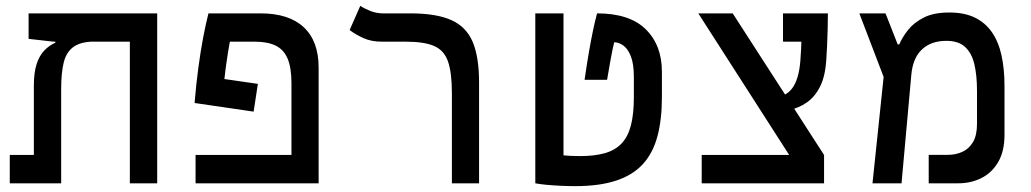

<svg xmlns="http://www.w3.org/2000/svg" viewBox="-20 -632 3556 662"><path d="M522 0H427.7V-585.9H522ZM170.9 -484.9V-520.5L308.6 -488.8Q259.3 -488.8 233.9 -470.7Q208.5 -452.6 199.7 -416.5Q190.9 -380.4 190.9 -326.2V0H96.7V-335.4Q96.7 -382.3 106.4 -411.6Q116.2 -440.9 133.1 -458.3Q149.9 -475.6 170.9 -484.9ZM521.5 -585.9V-488.3H165L78.6 -498V-585.9ZM169.9 -97.7V0H13.7V-97.7Z M1078.6 -97.7V0H654.3V-97.7ZM869.1 -342.8 854.5 -247.1 650.9 -276.9 670.4 -371.6ZM1078.6 -398.9V0H984.9V-345.7Q984.9 -398.4 971.7 -429.7Q958.5 -460.9 930.7 -474.6Q902.8 -488.3 858.4 -488.3H772.5Q766.1 -454.1 759 -403.3Q752 -352.5 745.1 -275.9L650.9 -276.9Q656.2 -341.3 663.8 -397.9Q671.4 -454.6 680.4 -502.2Q689.5 -549.8 698.7 -585.9H878.4Q976.1 -585.9 1027.3 -538.1Q1078.6 -490.2 1078.6 -398.9Z M1631.8 -347.7V0H1538.1V-310.1Q1538.1 -380.9 1524.9 -419.4Q1511.7 -458 1477.5 -473.1Q1443.4 -488.3 1379.4 -488.3H1296.4Q1260.3 -488.3 1232.9 -500.7Q1205.6 -513.2 1185.5 -528.3L1222.2 -611.8Q1233.4 -604 1255.1 -595Q1276.9 -585.9 1300.3 -585.9H1395Q1484.4 -585.9 1536.1 -562.7Q1587.9 -539.6 1609.9 -487.3Q1631.8 -435.1 1631.8 -347.7Z M1962.9 9.8Q1939 9.8 1912.6 8.5Q1886.2 7.3 1863.3 5.1Q1840.3 2.9 1825.7 0L1864.3 -103.5Q1892.1 -99.6 1919.2 -96.7Q1946.3 -93.8 1979 -93.8Q2029.8 -93.8 2065.2 -103.8Q2100.6 -113.8 2122.8 -137Q2145 -160.2 2155.3 -199.5Q2165.5 -238.8 2165.5 -297.4V-366.2Q2165.5 -412.1 2155 -438.2Q2144.5 -464.4 2128.9 -475.3Q2113.3 -486.3 2097.7 -486.3Q2094.7 -474.6 2091.6 -459.5Q2088.4 -444.3 2084.2 -420.4Q2080.1 -396.5 2073.2 -356.9H1995.6Q2002.9 -407.7 2010 -449.2Q2017.1 -490.7 2024.2 -524.7Q2031.2 -558.6 2038.6 -585.9Q2150.9 -585.9 2206.5 -531Q2262.2 -476.1 2262.2 -384.8V-296.9Q2262.2 -219.7 2246.8 -162.1Q2231.4 -104.5 2196.8 -66.4Q2162.1 -28.3 2104.5 -9.3Q2046.9 9.8 1962.9 9.8ZM1825.7 0V-585.9H1922.9V0Z M2763.7 0 2387.7 -585.9H2506.3L2821.3 -97.7V0ZM2399.4 0V-97.7H2821.3V0ZM2630.9 -245.6 2633.8 -294.4Q2686 -294.4 2710.4 -326.2Q2734.9 -357.9 2739.7 -424.3Q2742.7 -463.4 2743.7 -505.4Q2744.6 -547.4 2744.6 -585.9H2834.5Q2834.5 -560.1 2833.7 -531.2Q2833 -502.4 2831.8 -475.6Q2830.6 -448.7 2829.1 -428.2Q2825.7 -369.6 2807.6 -333.7Q2789.6 -297.9 2761.7 -278.6Q2733.9 -259.3 2700 -252.4Q2666 -245.6 2630.9 -245.6ZM2679.7 -488.3V-585.9H2830.1L2810.1 -488.3Z M2988.3 0 3035.6 -451.7 3074.7 -479H3080.6Q3090.8 -502.9 3110.6 -528.3Q3130.4 -553.7 3164.8 -571.3Q3199.2 -588.9 3252.9 -588.9Q3305.2 -588.9 3341.3 -571.3Q3377.4 -553.7 3400.1 -520.8Q3422.9 -487.8 3433.1 -441.2Q3443.4 -394.5 3443.4 -336.4V-167Q3443.4 -110.4 3421.6 -73.2Q3399.9 -36.1 3363.8 -18.1Q3327.6 0 3284.2 0H3182.1V-98.1H3248.5Q3274.9 -98.1 3297.6 -108.2Q3320.3 -118.2 3334.5 -141.6Q3348.6 -165 3348.6 -204.6V-318.8Q3348.6 -372.6 3339.4 -411.1Q3330.1 -449.7 3307.1 -470.5Q3284.2 -491.2 3243.2 -491.2Q3190.9 -491.2 3159.2 -461.9Q3127.4 -432.6 3122.1 -373.5L3088.4 0ZM3034.2 -347.2 2942.9 -585.9H3033.2L3076.7 -475.1Z"/></svg>

Font: Cascadia Code
Style: Regular
Weight: 400
Designer: Aaron Bell
Foundry: Saja Typeworks
Version: Version 2404.023